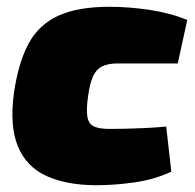

<svg xmlns="http://www.w3.org/2000/svg" viewBox="-20 -534 576 566"><path d="M303 -514Q361 -514 423 -504.5Q485 -495 532 -475L504 -347Q448 -347 404 -347Q360 -347 328 -347Q298 -347 280.5 -338Q263 -329 254 -308.5Q245 -288 240 -253Q234 -212 237.5 -190.5Q241 -169 256.5 -161.5Q272 -154 302 -154Q322 -154 349 -154.5Q376 -155 407.5 -156.5Q439 -158 470 -161L485 -28Q436 -5 377.5 3.5Q319 12 265 12Q177 12 117.5 -15Q58 -42 33 -102Q8 -162 21 -259Q34 -349 64 -405Q94 -461 151.5 -487.5Q209 -514 303 -514Z"/></svg>

Font: Exo 2 Black
Style: Italic
Weight: 900
Italic angle: -8°
Designer: Natanael Gama
Foundry: Natanael Gama
Version: Version 2.010